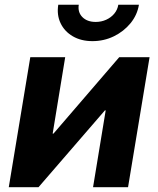

<svg xmlns="http://www.w3.org/2000/svg" viewBox="-20 -781 661 801"><path d="M514.2 0H368.2L420.9 -320.3H417.5L140.6 0H16.6L106.4 -542.5H252L199.7 -223.6H203.1L477.5 -542.5H604ZM365.7 -609.4Q318.4 -609.4 283.7 -629.6Q249 -649.9 232.7 -684.3Q216.3 -718.8 223.1 -761.2H308.6Q303.7 -730 323.7 -709.7Q343.8 -689.5 379.4 -689.5Q402.8 -689.5 423.1 -698.7Q443.4 -708 456.8 -724.1Q470.2 -740.2 473.6 -761.2H559.6Q552.7 -718.8 524.7 -684.3Q496.6 -649.9 455.1 -629.6Q413.6 -609.4 365.7 -609.4Z"/></svg>

Font: Inter 16pt
Style: Bold Italic
Weight: 700
Italic angle: -9.3988°
Version: Version 4.001;git-66647c0bb